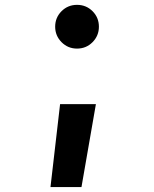

<svg xmlns="http://www.w3.org/2000/svg" viewBox="-20 -547 626 780"><path d="M185.1 212.9 224.1 -124H369.6L311 212.9ZM293 -349.6Q255.9 -349.6 230 -375.7Q204.1 -401.9 204.1 -438.5Q204.1 -475.6 230 -501.5Q255.9 -527.3 293 -527.3Q330.1 -527.3 356 -501.5Q381.8 -475.6 381.8 -438.5Q381.8 -401.9 356 -375.7Q330.1 -349.6 293 -349.6Z"/></svg>

Font: Cascadia Mono PL
Style: Bold
Weight: 700
Monospace: yes
Designer: Aaron Bell
Foundry: Saja Typeworks
Version: Version 2404.023; ttfautohint (v1.8.4)